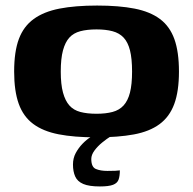

<svg xmlns="http://www.w3.org/2000/svg" viewBox="-20 -488 696 692"><path d="M327 7Q247 7 191 -4Q135 -15 99.5 -41.5Q64 -68 47.5 -114Q31 -160 31 -230Q31 -302 48 -347.5Q65 -393 101.5 -419.5Q138 -446 194.5 -457Q251 -468 330 -468Q409 -468 465 -457Q521 -446 556.5 -419.5Q592 -393 608.5 -347Q625 -301 625 -230Q625 -159 608 -113Q591 -67 555 -40.5Q519 -14 462.5 -3.5Q406 7 327 7ZM328 -78Q361 -78 385.5 -84.5Q410 -91 425.5 -108Q441 -125 448.5 -154.5Q456 -184 456 -230Q456 -277 448.5 -306.5Q441 -336 425.5 -352.5Q410 -369 385.5 -375.5Q361 -382 328 -382Q294 -382 269.5 -375.5Q245 -369 230 -352.5Q215 -336 207 -306.5Q199 -277 199 -230Q199 -184 207 -154.5Q215 -125 230 -108Q245 -91 269.5 -84.5Q294 -78 328 -78ZM340 184Q301 184 280 175Q259 166 251 148Q243 130 243 105Q243 82 253 63.5Q263 45 277.5 30Q292 15 308 5Q324 -5 336 -10H404Q396 -7 380.5 2.5Q365 12 348.5 25.5Q332 39 320.5 54.5Q309 70 309 85Q309 114 325.5 121Q342 128 367 128Q387 128 395.5 127.5Q404 127 407 126.5Q410 126 412 126Q412 146 407.5 159Q403 172 387.5 178Q372 184 340 184Z"/></svg>

Font: Genos Thin
Style: Bold
Weight: 700
Version: Version 1.010